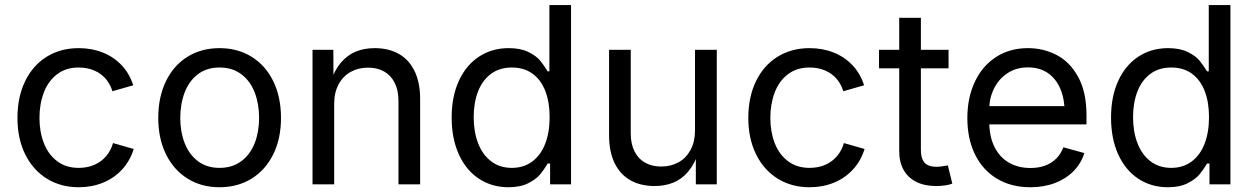

<svg xmlns="http://www.w3.org/2000/svg" viewBox="-20 -748 5089 779"><path d="M50.8 -269.5Q50.8 -354 81.8 -418.2Q112.8 -482.4 169.2 -517.6Q225.6 -552.7 299.3 -552.7Q352.1 -552.7 397 -534.9Q441.9 -517.1 473.9 -482.9Q505.9 -448.7 520.5 -401.9L436 -377.9Q427.7 -406.2 409.2 -428Q390.6 -449.7 362.5 -461.9Q334.5 -474.1 299.3 -474.1Q247.1 -474.1 211.2 -446.5Q175.3 -418.9 157.7 -372.3Q140.1 -325.7 140.1 -269.5Q140.1 -213.9 157.7 -168Q175.3 -122.1 211.2 -94.5Q247.1 -66.9 299.3 -66.9Q335 -66.9 363.5 -79.6Q392.1 -92.3 411.1 -115Q430.2 -137.7 438.5 -167.5L522.5 -143.6Q507.8 -95.7 475.6 -60.5Q443.4 -25.4 397.9 -6.8Q352.5 11.7 299.3 11.7Q226.1 11.7 169.7 -23.4Q113.3 -58.6 82 -122.3Q50.8 -186 50.8 -269.5Z M622.1 -269.5Q622.1 -354 653.1 -418.2Q684.1 -482.4 740.5 -517.6Q796.9 -552.7 870.6 -552.7Q944.3 -552.7 1001 -517.6Q1057.6 -482.4 1088.9 -418.2Q1120.1 -354 1120.1 -269.5Q1120.1 -186 1088.9 -122.3Q1057.6 -58.6 1001 -23.4Q944.3 11.7 870.6 11.7Q797.4 11.7 741 -23.4Q684.6 -58.6 653.3 -122.3Q622.1 -186 622.1 -269.5ZM1031.2 -269.5Q1031.2 -325.7 1013.7 -372.1Q996.1 -418.5 959.7 -446.3Q923.3 -474.1 870.6 -474.1Q818.4 -474.1 782.5 -446.5Q746.6 -418.9 729 -372.3Q711.4 -325.7 711.4 -269.5Q711.4 -213.9 729 -168Q746.6 -122.1 782.5 -94.5Q818.4 -66.9 870.6 -66.9Q923.3 -66.9 959.7 -94.5Q996.1 -122.1 1013.7 -168Q1031.2 -213.9 1031.2 -269.5Z M1335.9 0H1248V-545.9H1332.5L1333 -413.6H1320.8Q1336.9 -462.9 1363 -493.7Q1389.2 -524.4 1423.3 -538.6Q1457.5 -552.7 1500 -552.7Q1556.2 -552.7 1597.4 -529.8Q1638.7 -506.8 1661.6 -460.4Q1684.6 -414.1 1684.6 -346.7V0H1596.7V-339.4Q1596.7 -380.9 1581.8 -411.1Q1566.9 -441.4 1539.3 -457.5Q1511.7 -473.6 1473.6 -473.6Q1434.1 -473.6 1402.8 -456.3Q1371.6 -439 1353.8 -405.8Q1335.9 -372.6 1335.9 -327.1Z M1812.5 -271.5Q1812.5 -356.4 1841.8 -420.2Q1871.1 -483.9 1923.6 -518.3Q1976.1 -552.7 2043.9 -552.7Q2092.3 -552.7 2124 -536.9Q2155.8 -521 2170.4 -503.4Q2185.1 -485.8 2202.1 -458.5H2209V-727.5H2296.9V0H2211.9V-84.5H2202.1Q2187 -59.1 2170.9 -39.8Q2154.8 -20.5 2122.8 -4.4Q2090.8 11.7 2043.5 11.7Q1975.6 11.7 1923.1 -22.9Q1870.6 -57.6 1841.6 -121.8Q1812.5 -186 1812.5 -271.5ZM2210 -272.5Q2210 -333.5 2192.4 -378.9Q2174.8 -424.3 2140.4 -449.2Q2106 -474.1 2056.6 -474.1Q2006.3 -474.1 1971.4 -447.8Q1936.5 -421.4 1919.2 -376Q1901.9 -330.6 1901.9 -272.5Q1901.9 -213.9 1919.7 -167.2Q1937.5 -120.6 1972.4 -93.8Q2007.3 -66.9 2056.6 -66.9Q2105 -66.9 2139.6 -92.8Q2174.3 -118.7 2192.1 -165Q2210 -211.4 2210 -272.5Z M2451.2 -199.2V-545.9H2539.1V-206.5Q2539.1 -165 2554 -134.8Q2568.8 -104.5 2596.7 -88.4Q2624.5 -72.3 2662.6 -72.3Q2702.1 -72.3 2733.2 -89.6Q2764.2 -106.9 2782 -140.1Q2799.8 -173.3 2799.8 -218.8V-545.9H2888.2V0H2803.2V-132.3H2814.9Q2798.3 -82.5 2772.2 -51.8Q2746.1 -21 2711.9 -7.1Q2677.7 6.8 2636.2 6.8Q2580.1 6.8 2538.6 -16.1Q2497.1 -39.1 2474.1 -85.4Q2451.2 -131.8 2451.2 -199.2Z M3016.1 -269.5Q3016.1 -354 3047.1 -418.2Q3078.1 -482.4 3134.5 -517.6Q3190.9 -552.7 3264.6 -552.7Q3317.4 -552.7 3362.3 -534.9Q3407.2 -517.1 3439.2 -482.9Q3471.2 -448.7 3485.8 -401.9L3401.4 -377.9Q3393.1 -406.2 3374.5 -428Q3356 -449.7 3327.9 -461.9Q3299.8 -474.1 3264.6 -474.1Q3212.4 -474.1 3176.5 -446.5Q3140.6 -418.9 3123 -372.3Q3105.5 -325.7 3105.5 -269.5Q3105.5 -213.9 3123 -168Q3140.6 -122.1 3176.5 -94.5Q3212.4 -66.9 3264.6 -66.9Q3300.3 -66.9 3328.9 -79.6Q3357.4 -92.3 3376.5 -115Q3395.5 -137.7 3403.8 -167.5L3487.8 -143.6Q3473.1 -95.7 3440.9 -60.5Q3408.7 -25.4 3363.3 -6.8Q3317.9 11.7 3264.6 11.7Q3191.4 11.7 3135 -23.4Q3078.6 -58.6 3047.4 -122.3Q3016.1 -186 3016.1 -269.5Z M3716.3 -675.8V-141.6Q3716.3 -116.7 3722.9 -101.3Q3729.5 -85.9 3743.4 -78.6Q3757.3 -71.3 3780.8 -71.3Q3788.6 -71.3 3801.3 -73Q3814 -74.7 3825.7 -77.1L3843.8 -2.9Q3830.6 2 3813 4.4Q3795.4 6.8 3778.3 6.8Q3731.4 6.8 3697.8 -10Q3664.1 -26.9 3646.2 -58.6Q3628.4 -90.3 3628.4 -134.8V-675.8ZM3828.6 -470.7H3546.4V-545.9H3828.6Z M3904.8 -268.6Q3904.8 -351.6 3935.3 -416.3Q3965.8 -481 4021.5 -516.8Q4077.1 -552.7 4150.4 -552.7Q4212.9 -552.7 4266.6 -525.1Q4320.3 -497.6 4354.2 -436.3Q4388.2 -375 4388.2 -279.8V-243.2H3964.4V-317.4H4340.8L4299.8 -290Q4299.8 -344.7 4282.7 -386.2Q4265.6 -427.7 4232.2 -451.2Q4198.7 -474.6 4150.4 -474.6Q4103 -474.6 4067.4 -450.9Q4031.7 -427.2 4012.7 -388.2Q3993.7 -349.1 3993.7 -304.2V-254.9Q3993.7 -195.3 4014.4 -152.8Q4035.2 -110.4 4073 -88.4Q4110.8 -66.4 4161.1 -66.4Q4193.4 -66.4 4219.7 -75.9Q4246.1 -85.4 4265.1 -104.2Q4284.2 -123 4294.4 -150.4L4379.4 -127Q4366.7 -85.4 4336.2 -54.2Q4305.7 -22.9 4260.7 -5.6Q4215.8 11.7 4160.6 11.7Q4082.5 11.7 4024.7 -23.2Q3966.8 -58.1 3935.8 -121.6Q3904.8 -185.1 3904.8 -268.6Z M4487.8 -271.5Q4487.8 -356.4 4517.1 -420.2Q4546.4 -483.9 4598.9 -518.3Q4651.4 -552.7 4719.2 -552.7Q4767.6 -552.7 4799.3 -536.9Q4831.1 -521 4845.7 -503.4Q4860.4 -485.8 4877.4 -458.5H4884.3V-727.5H4972.2V0H4887.2V-84.5H4877.4Q4862.3 -59.1 4846.2 -39.8Q4830.1 -20.5 4798.1 -4.4Q4766.1 11.7 4718.8 11.7Q4650.9 11.7 4598.4 -22.9Q4545.9 -57.6 4516.8 -121.8Q4487.8 -186 4487.8 -271.5ZM4885.3 -272.5Q4885.3 -333.5 4867.7 -378.9Q4850.1 -424.3 4815.7 -449.2Q4781.2 -474.1 4731.9 -474.1Q4681.6 -474.1 4646.7 -447.8Q4611.8 -421.4 4594.5 -376Q4577.1 -330.6 4577.1 -272.5Q4577.1 -213.9 4595 -167.2Q4612.8 -120.6 4647.7 -93.8Q4682.6 -66.9 4731.9 -66.9Q4780.3 -66.9 4814.9 -92.8Q4849.6 -118.7 4867.4 -165Q4885.3 -211.4 4885.3 -272.5Z"/></svg>

Font: Raveo Variable
Style: Regular
Weight: 400
Designer: Jakub Foglar, Rasmus Andersson (Inter)
Foundry: Jakubfoglar.com
Version: Version 1.000;Glyphs 3.2.3 (3260)